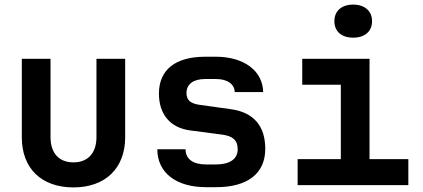

<svg xmlns="http://www.w3.org/2000/svg" viewBox="-20 -806 1840 836"><path d="M300 10C438 10 525 -73 525 -208V-550H400V-209C400 -139 362 -99 300 -99C237 -99 200 -139 200 -209V-550H75V-208C75 -73 160 10 300 10Z M877 9H921C1060 9 1135 -52 1135 -158C1135 -258 1084 -318 982 -331L853 -349C813 -354 792 -367 792 -401C792 -439 821 -462 874 -462H920C970 -462 1001 -440 1002 -405H1126C1124 -498 1042 -559 920 -559H874C743 -559 672 -502 672 -398C672 -309 721 -249 809 -238L946 -220C993 -214 1015 -196 1015 -156C1015 -114 981 -90 921 -90H877C821 -90 788 -113 788 -156H665C665 -54 747 9 877 9Z M1518 -642C1568 -642 1600 -669 1600 -714C1600 -758 1568 -786 1518 -786C1467 -786 1436 -758 1436 -714C1436 -669 1467 -642 1518 -642ZM1276 0H1758V-113H1589V-550H1296V-437H1464V-113H1276Z"/></svg>

Font: JetBrains Mono
Style: Bold
Weight: 558
Monospace: yes
Designer: Philipp Nurullin, Konstantin Bulenkov
Foundry: JetBrains
Version: Version 2.305